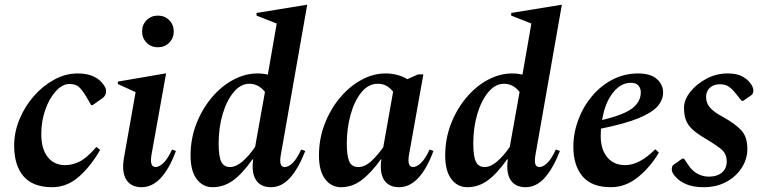

<svg xmlns="http://www.w3.org/2000/svg" viewBox="-20 -770 3183 800"><path d="M197 10Q118 10 78.5 -35Q39 -80 39 -164Q39 -219 61 -272.5Q83 -326 120.5 -369Q158 -412 205.5 -438Q253 -464 304 -464Q344 -464 371 -451Q398 -438 413 -415Q419 -406 420.5 -400.5Q422 -395 422 -389Q422 -372 407 -361L366 -332H360L339 -368Q322 -396 308.5 -408Q295 -420 269 -420Q240 -420 213 -390.5Q186 -361 169 -313.5Q152 -266 152 -211Q152 -150 178.5 -116Q205 -82 252 -82Q280 -82 310 -96Q340 -110 381 -157H383L397 -145Q358 -77 308.5 -33.5Q259 10 197 10Z M638 -573Q610 -573 591 -592Q572 -611 572 -639Q572 -667 591 -686Q610 -705 638 -705Q666 -705 685 -686Q704 -667 704 -639Q704 -611 685 -592Q666 -573 638 -573ZM570 10Q525 10 505.5 -22.5Q486 -55 497 -115L545 -386L471 -420V-430L669 -464H672L611 -124Q603 -74 628 -74Q643 -74 661 -91Q679 -108 697 -147L713 -141Q657 10 570 10Z M866 10Q825 10 799.5 -24Q774 -58 774 -122Q774 -191 797.5 -252.5Q821 -314 861 -362Q901 -410 951 -437Q1001 -464 1053 -464Q1075 -464 1096 -459L1133 -672L1049 -705V-716L1257 -750H1260L1150 -124Q1141 -74 1166 -74Q1182 -74 1199.5 -91Q1217 -108 1235 -147L1252 -141Q1223 -67 1188 -28.5Q1153 10 1109 10Q1066 10 1046.5 -20Q1027 -50 1035 -106H1032Q988 -44 949.5 -17Q911 10 866 10ZM891 -172Q891 -118 902 -96Q913 -74 938 -74Q963 -74 990 -97Q1017 -120 1043 -158L1084 -387Q1057 -421 1019 -421Q983 -421 954 -386.5Q925 -352 908 -295.5Q891 -239 891 -172Z M1401 10Q1360 10 1334.5 -24Q1309 -58 1309 -122Q1309 -191 1332.5 -252.5Q1356 -314 1396 -362Q1436 -410 1485.5 -437Q1535 -464 1587 -464Q1613 -464 1636.5 -457.5Q1660 -451 1677 -440L1722 -460H1744L1684 -124Q1676 -74 1701 -74Q1716 -74 1734 -91Q1752 -108 1770 -147L1786 -141Q1730 10 1643 10Q1600 10 1580.5 -20Q1561 -50 1569 -106H1567Q1525 -48 1486 -19Q1447 10 1401 10ZM1425 -172Q1425 -122 1435 -98Q1445 -74 1473 -74Q1501 -74 1528 -99.5Q1555 -125 1577 -157L1618 -388Q1605 -404 1590 -412.5Q1575 -421 1554 -421Q1515 -421 1486 -385.5Q1457 -350 1441 -293Q1425 -236 1425 -172Z M1927 10Q1886 10 1860.5 -24Q1835 -58 1835 -122Q1835 -191 1858.5 -252.5Q1882 -314 1922 -362Q1962 -410 2012 -437Q2062 -464 2114 -464Q2136 -464 2157 -459L2194 -672L2110 -705V-716L2318 -750H2321L2211 -124Q2202 -74 2227 -74Q2243 -74 2260.5 -91Q2278 -108 2296 -147L2313 -141Q2284 -67 2249 -28.5Q2214 10 2170 10Q2127 10 2107.5 -20Q2088 -50 2096 -106H2093Q2049 -44 2010.5 -17Q1972 10 1927 10ZM1952 -172Q1952 -118 1963 -96Q1974 -74 1999 -74Q2024 -74 2051 -97Q2078 -120 2104 -158L2145 -387Q2118 -421 2080 -421Q2044 -421 2015 -386.5Q1986 -352 1969 -295.5Q1952 -239 1952 -172Z M2525 10Q2445 10 2407 -35.5Q2369 -81 2369 -158Q2369 -215 2389 -269.5Q2409 -324 2445.5 -368Q2482 -412 2531.5 -438Q2581 -464 2639 -464Q2691 -464 2717 -440.5Q2743 -417 2743 -385Q2743 -355 2721 -328.5Q2699 -302 2643 -278.5Q2587 -255 2484 -234Q2483 -219 2483 -203Q2483 -148 2510 -115Q2537 -82 2585 -82Q2644 -82 2709 -147H2712L2725 -134Q2691 -75 2639 -32.5Q2587 10 2525 10ZM2608 -425Q2566 -425 2533 -382.5Q2500 -340 2489 -270Q2581 -292 2615.5 -319.5Q2650 -347 2650 -385Q2650 -402 2640 -413.5Q2630 -425 2608 -425Z M2912 10Q2869 10 2840.5 -2Q2812 -14 2797 -31Q2779 -49 2779 -64Q2779 -70 2781 -76Q2783 -82 2790 -86L2823 -109H2830L2847 -84Q2863 -59 2885.5 -46.5Q2908 -34 2934 -34Q2968 -34 2988 -51Q3008 -68 3008 -97Q3008 -129 2986 -147.5Q2964 -166 2920 -192Q2886 -212 2866.5 -229.5Q2847 -247 2838.5 -268.5Q2830 -290 2830 -321Q2830 -354 2856 -387Q2882 -420 2923.5 -442Q2965 -464 3011 -464Q3050 -464 3072 -452Q3094 -440 3106 -424Q3119 -407 3119 -393Q3119 -387 3117 -381.5Q3115 -376 3110 -373L3077 -350H3070L3046 -380Q3031 -399 3016.5 -409Q3002 -419 2979 -419Q2954 -419 2938 -404.5Q2922 -390 2922 -366Q2922 -340 2939 -321Q2956 -302 2992 -283Q3039 -257 3066.5 -229.5Q3094 -202 3094 -149Q3094 -108 3071 -71.5Q3048 -35 3007 -12.5Q2966 10 2912 10Z"/></svg>

Font: Spectral SemiBold
Style: Italic
Weight: 600
Italic angle: -10°
Designer: Jean-Baptiste Levee
Foundry: Production Type
Version: Version 2.001